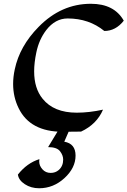

<svg xmlns="http://www.w3.org/2000/svg" viewBox="-20 -692 678 1021"><path d="M314 8.8Q140.1 8.8 79.1 -116.7Q49.8 -176.3 49.8 -245.6Q49.8 -283.2 58.6 -323.7Q84.5 -446.3 184.6 -548.3Q305.2 -671.9 463.4 -671.9Q587.4 -671.9 638.2 -582Q595.2 -527.3 534.7 -527.3Q453.1 -593.8 339.8 -593.8Q273.9 -593.8 226.1 -532.2Q187.5 -481.9 173.3 -413.6Q161.6 -358.4 161.6 -312.5Q161.6 -222.2 206.5 -167Q266.1 -92.8 388.2 -92.8Q454.1 -92.8 527.8 -108.9Q494.6 -31.2 411.1 7.8ZM188 309.1Q145 309.1 112.1 287.6Q79.1 266.1 75.2 236.3Q123.5 174.8 189.5 154.3Q188.5 160.6 188.5 167Q188.5 189 205.6 208.3Q222.7 227.5 249.5 227.5Q274.4 227.5 292 212.4Q315.9 191.4 315.9 156.7Q315.9 133.8 299.1 112.1Q282.2 90.3 235.8 90.3L290.5 0H348.6L321.8 61.5Q381.8 71.8 381.8 135.3Q381.8 200.7 323 254.9Q264.2 309.1 188 309.1Z"/></svg>

Font: Balgruf
Style: Italic
Weight: 500
Italic angle: -12°
Designer: Paul James Miller
Foundry: High-Logic / Made with FontCreator
Version: Version 1.201;March 28, 2021;FontCreator 13.0.0.2683 64-bit